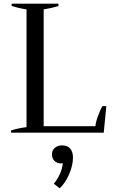

<svg xmlns="http://www.w3.org/2000/svg" viewBox="-20 -720 639 1042"><path d="M40 -12Q81 -25 124 -30V-669Q78 -676 43 -688V-700H297V-687Q261 -676 217 -669V-35H498Q499 -56 512.5 -92.5Q526 -129 536 -144H557L543 0H40ZM272 277Q291 255 304.5 225.5Q318 196 321 166Q318 167 311 167Q290 167 276 153.5Q262 140 262 118Q262 95 278 82Q294 69 316 69Q347 69 361.5 87Q376 105 376 135Q376 177 355.5 225Q335 273 304 302Z"/></svg>

Font: Trirong
Style: Regular
Weight: 400
Designer: Katatrad Team
Foundry: CadsonDemak
Version: Version 1.001